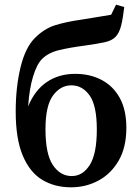

<svg xmlns="http://www.w3.org/2000/svg" viewBox="-20 -785 597 819"><path d="M283 14Q213 14 160 -18Q107 -50 77 -121.5Q47 -193 47 -309Q47 -413 67.5 -497.5Q88 -582 128 -622Q167 -662 214 -677Q261 -692 332 -702Q362 -707 393.5 -712Q425 -717 454 -722L475 -765L510 -755Q505 -710 497 -677Q489 -644 472 -627Q456 -611 425 -604.5Q394 -598 345 -591Q276 -582 231 -571Q186 -560 159 -533Q137 -511 121 -458.5Q105 -406 100 -331Q128 -400 179.5 -435Q231 -470 301 -470Q364 -470 413.5 -444Q463 -418 491 -367Q519 -316 519 -240Q519 -156 486 -99.5Q453 -43 399.5 -14.5Q346 14 283 14ZM286 -34Q333 -34 363 -81.5Q393 -129 393 -233Q393 -334 362.5 -377.5Q332 -421 284 -421Q238 -421 206 -377.5Q174 -334 174 -234Q174 -128 205.5 -81Q237 -34 286 -34Z"/></svg>

Font: Source Serif 4 Semibold
Style: Regular
Weight: 600
Designer: Frank Grießhammer
Foundry: Adobe
Version: Version 4.005;hotconv 1.1.0;makeotfexe 2.6.0